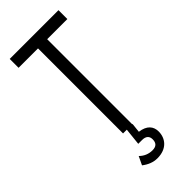

<svg xmlns="http://www.w3.org/2000/svg" viewBox="-264 -665 902 902"><g transform="rotate(-45 187.5 -213.5)"><path d="M153 0H178L169 85H194C220 85 232 97 232 118C232 141 221 154 195 154C170 154 148 145 130 127L110 169C133 187 158 197 185 197C248 197 278 157 278 112C278 78 258 53 211 47L216 0H214V-565H348V-624H24V-565H153Z"/></g></svg>

Font: Inconsolata Condensed
Style: Regular
Weight: 400
Width: 3
Monospace: yes
Designer: Raph Levien, Cyreal, Brenton Simpson
Foundry: Raph Levien, Cyreal, Google
Version: Version 3.100